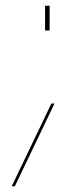

<svg xmlns="http://www.w3.org/2000/svg" viewBox="-20 -491 280 673"><path d="M160 -128H171L32 162H21ZM138 -471H154V-384H138Z"/></svg>

Font: HK Grotesk Thin
Style: Regular
Weight: 100
Designer: Alfredo Marco Pradil
Foundry: Hanken Design Co.
Version: Version 3.001